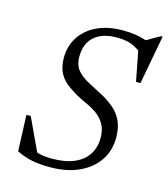

<svg xmlns="http://www.w3.org/2000/svg" viewBox="-107 -783 768 877"><g transform="rotate(15 277.0 -344.5)"><path d="M485 -593Q452.5 -618.5 424.8 -630Q397 -641.5 352 -641.5Q307 -641.5 275 -626.5Q243 -611.5 226.2 -583Q209.5 -554.5 209.5 -513Q209.5 -471.5 231.2 -447.2Q253 -423 285.8 -406.5Q318.5 -390 350.5 -372.5Q382.5 -355.5 409.2 -333.5Q436 -311.5 452 -279Q468 -246.5 468 -197.5Q468 -136.5 436 -89.5Q404 -42.5 346 -16.2Q288 10 210 10Q160.5 10 125.5 3Q90.5 -4 51.5 -22.5L45 -193H65.5L143 -27L121 -45Q144.5 -36 164.8 -33Q185 -30 209 -30Q271 -30 313.2 -48Q355.5 -66 377.5 -99.5Q399.5 -133 399.5 -178.5Q399.5 -218.5 384.2 -244.2Q369 -270 345 -286.8Q321 -303.5 294 -315.5Q267 -327.5 244 -340.5Q213.5 -358 190.5 -377.2Q167.5 -396.5 155 -423.5Q142.5 -450.5 142.5 -490Q142.5 -544.5 170 -587.5Q197.5 -630.5 248.8 -655.2Q300 -680 371.5 -680Q406 -680 435.5 -675.2Q465 -670.5 502 -656.5L472.5 -657.5L545 -699H553.5L510.5 -468H489.5L457 -636.5Z"/></g></svg>

Font: Newsreader 18pt
Style: Italic
Weight: 400
Italic angle: -17°
Version: Version 1.003